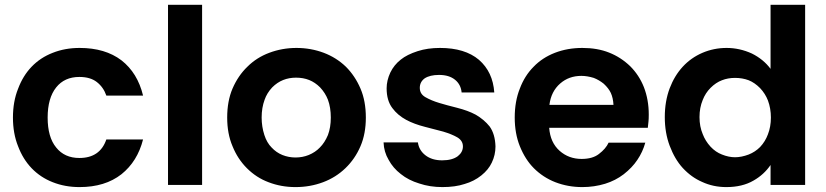

<svg xmlns="http://www.w3.org/2000/svg" viewBox="-20 -760 3396 789"><path d="M33.2 -276.9Q33.2 -342.8 54.2 -395Q74.2 -448.7 109.9 -485.8Q146 -523.4 196.8 -543Q247.1 -563 307.1 -563Q412.1 -563 479 -512.2Q545.4 -460.4 567.9 -367.2H417Q405.3 -401.4 377.9 -422.9Q351.1 -443.8 306.2 -443.8Q245.1 -443.8 210.9 -400.9Q175.8 -356.9 175.8 -276.9Q175.8 -196.3 210.9 -153.8Q245.1 -110.8 306.2 -110.8Q391.1 -110.8 417 -187H567.9Q544.9 -96.7 479 -43.9Q411.6 8.8 307.1 8.8Q247.1 8.8 196.8 -11.2Q146.5 -30.8 109.9 -68.8Q74.2 -106 54.2 -159.2Q33.2 -211.4 33.2 -276.9Z M810.5 0H670.4V-740.2H810.5Z M1483.4 -276.9Q1483.4 -210.4 1461.4 -159.2Q1439 -106.9 1399.4 -68.8Q1359.9 -30.8 1307.6 -11.2Q1254.4 8.8 1194.3 8.8Q1135.3 8.8 1083.5 -11.2Q1033.7 -29.8 994.6 -68.8Q956.5 -106.9 935.5 -159.2Q913.6 -210.4 913.6 -276.9Q913.6 -344.7 935.5 -396Q958.5 -449.2 996.6 -485.8Q1034.2 -523.4 1086.4 -543Q1139.6 -563 1198.2 -563Q1257.3 -563 1310.5 -543Q1362.3 -523.4 1401.4 -485.8Q1439 -448.2 1461.4 -396Q1483.4 -344.7 1483.4 -276.9ZM1055.2 -276.9Q1055.2 -239.7 1066.4 -205.1Q1076.7 -173.3 1096.2 -153.8Q1115.2 -133.3 1140.6 -123Q1166.5 -112.8 1194.3 -112.8Q1223.1 -112.8 1248.5 -123Q1275.9 -134.3 1294.4 -153.8Q1314.5 -173.8 1327.6 -205.1Q1339.4 -236.3 1339.4 -276.9Q1339.4 -318.4 1327.6 -350.1Q1316.9 -377.9 1295.4 -400.9Q1274.9 -421.4 1250.5 -431.2Q1226.1 -440.9 1196.3 -440.9Q1168 -440.9 1143.6 -431.2Q1119.1 -421.4 1098.6 -400.9Q1076.7 -377.4 1067.4 -350.1Q1055.2 -317.4 1055.2 -276.9Z M2016.1 -158.2Q2016.1 -123 2001 -91.8Q1987.3 -62.5 1958 -39.1Q1928.2 -15.1 1889.2 -3.9Q1850.6 8.8 1797.9 8.8Q1746.6 8.8 1703.1 -5.9Q1658.2 -19.5 1627 -44.9Q1595.2 -69.3 1577.1 -103Q1557.6 -135.7 1556.2 -174.8H1697.3Q1701.7 -142.6 1728 -122.1Q1754.9 -101.1 1796.9 -101.1Q1838.4 -101.1 1861.3 -118.2Q1882.3 -134.8 1882.3 -158.2Q1882.3 -182.1 1858.9 -195.8Q1836.9 -208.5 1801.3 -219.2L1726.1 -238.8Q1682.1 -250 1649.9 -267.1Q1613.8 -286.6 1592.3 -315.9Q1568.8 -346.7 1568.8 -397Q1568.8 -429.2 1584 -461.9Q1599.1 -493.2 1627 -515.1Q1652.3 -535.6 1696.3 -549.8Q1736.8 -563 1788.1 -563Q1890.6 -563 1948.2 -514.2Q2005.4 -464.4 2011.2 -379.9H1877Q1874 -412.6 1850.1 -432.1Q1825.7 -452.1 1784.2 -452.1Q1746.6 -452.1 1725.1 -438Q1705.1 -423.3 1705.1 -398.9Q1705.1 -374 1728 -360.8Q1752.4 -346.7 1785.2 -336.9Q1814 -328.1 1858.9 -316.9Q1902.8 -305.7 1934.1 -289.1Q1969.2 -269 1992.2 -240.2Q2014.6 -209 2016.1 -158.2Z M2369.1 -448.2Q2317.9 -448.2 2282.2 -417Q2244.6 -384.3 2237.8 -329.1H2501Q2499.5 -357.4 2490.2 -377.9Q2481.4 -397 2460.9 -416Q2441.4 -431.6 2419.9 -439.9Q2392.6 -448.2 2369.1 -448.2ZM2095.2 -276.9Q2095.2 -343.8 2116.2 -396Q2136.2 -449.2 2172.9 -485.8Q2208.5 -522.9 2260.3 -543Q2312 -563 2373 -563Q2435.1 -563 2482.9 -543.9Q2531.2 -524.9 2569.8 -487.8Q2606.4 -451.2 2626 -401.9Q2646 -350.1 2646 -289.1Q2646 -271 2645 -262.2L2642.1 -234.9H2236.8Q2241.2 -174.3 2279.8 -140.1Q2317.4 -106.9 2370.1 -106.9Q2415 -106.9 2440.9 -127Q2469.7 -148.9 2481 -173.8H2631.8Q2621.1 -135.3 2599.1 -103Q2578.1 -71.3 2543 -43.9Q2509.3 -18.1 2466.8 -4.9Q2421.9 8.8 2373 8.8Q2314 8.8 2262.2 -11.2Q2211.9 -30.8 2173.8 -68.8Q2138.2 -104.5 2116.2 -159.2Q2095.2 -211.4 2095.2 -276.9Z M2711.9 -278.8Q2711.9 -343.8 2731.9 -397Q2751.5 -448.7 2785.6 -485.8Q2819.8 -522.9 2866.7 -543Q2913.6 -563 2965.8 -563Q3019.5 -563 3069.8 -540Q3117.7 -516.1 3146.5 -477.1V-740.2H3288.6V0H3146.5V-82Q3119.6 -42.5 3076.7 -18.1Q3030.8 8.8 2964.8 8.8Q2911.1 8.8 2865.7 -12.2Q2821.3 -31.2 2785.6 -69.8Q2752.9 -105.5 2731.9 -161.1Q2711.9 -214.4 2711.9 -278.8ZM2854.5 -278.8Q2854.5 -240.2 2867.7 -209Q2878.4 -180.7 2899.9 -157.2Q2920.9 -134.8 2946.8 -125Q2974.6 -113.8 3000.5 -113.8Q3026.9 -113.8 3056.6 -125Q3083.5 -135.7 3103.5 -155.8Q3125 -178.7 3135.7 -208Q3147.9 -239.3 3147.9 -276.9Q3147.9 -314.5 3135.7 -347.2Q3125 -375 3103.5 -397.9Q3081.1 -420.4 3056.6 -430.2Q3030.8 -439.9 3000.5 -439.9Q2971.2 -439.9 2946.8 -430.2Q2921.9 -420.9 2899.9 -398.9Q2878.9 -377.9 2867.7 -349.1Q2854.5 -317.4 2854.5 -278.8Z"/></svg>

Font: PoppinsZ SemiBold
Style: Regular
Weight: 600
Designer: Ninad Kale (Devanagari), Jonny Pinhorn (Latin)
Foundry: Indian Type Foundry
Version: Version 3.002;FEAKit 1.0